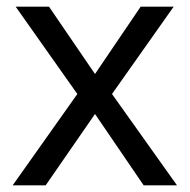

<svg xmlns="http://www.w3.org/2000/svg" viewBox="-20 -556 569 576"><path d="M212 -274 27 -536H127L265 -334L402 -536H501L316 -274L511 0H411L265 -214L117 0H18Z"/></svg>

Font: telugu115
Style: Regular
Weight: 400
Designer: Jelle Bosma - Monotype Design Team
Foundry: Monotype Imaging Inc.
Version: Version 2.003